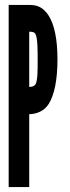

<svg xmlns="http://www.w3.org/2000/svg" viewBox="-20 -755 281 775"><path d="M15 0H98V-294C128 -295 158 -306 177 -336C199 -371 212 -432 212 -515C212 -598 199 -656 177 -691C155 -725 132 -735 99 -735H15ZM98 -627C107 -627 119 -627 124 -616C132 -598 132 -552 132 -511C132 -470 132 -432 124 -416C119 -406 106 -404 98 -404Z"/></svg>

Font: League Gothic Condensed
Style: Regular
Weight: 400
Width: 3
Designer: Tyler Finck
Foundry: The League of Moveable Type
Version: Version 1.001;PS 001.001;hotconv 1.0.56;makeotf.lib2.0.21325